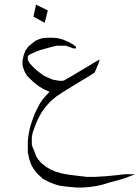

<svg xmlns="http://www.w3.org/2000/svg" viewBox="-20 -458 615 845"><path d="M138.7 -437.5 190.4 -412.1 176.8 -357.4 127 -384.8ZM418.9 -196.3 413.1 -177.7 396.5 -138.7 382.8 -129.9 359.4 -115.2 342.8 -105.5 325.2 -94.7 299.8 -79.1 274.4 -63.5 253.9 -50.8 227.5 -33.2 201.2 -10.7 182.6 9.8 166 32.2 153.3 53.7 140.6 80.1 131.8 103.5 124 125 120.1 144.5V178.7L123 188.5L130.9 207L139.6 230.5L148.4 244.1L162.1 259.8L184.6 277.3L205.1 289.1L226.6 297.9L253.9 305.7L287.1 311.5L328.1 316.4L361.3 320.3H402.3L428.7 318.4L450.2 317.4L497.1 312.5L532.2 308.6H555.7H575.2L524.4 328.1L503.9 334L460 345.7L427.7 355.5L400.4 361.3L372.1 365.2L344.7 367.2H314.5L272.5 363.3L243.2 359.4L219.7 352.5L197.3 343.8L168.9 329.1L143.6 305.7L127.9 285.2L117.2 266.6L108.4 241.2L102.5 212.9V188.5V160.2L105.5 136.7L111.3 106.4L118.2 83L125 63.5L133.8 41L144.5 18.6L155.3 -2L167 -19.5L184.6 -40L198.2 -53.7L170.9 -66.4L151.4 -78.1L129.9 -94.7L112.3 -111.3L99.6 -124L88.9 -141.6L82 -160.2L79.1 -171.9V-189.5L84 -213.9L91.8 -235.4L105.5 -253.9L118.2 -264.6L135.7 -278.3L151.4 -285.2L167 -290L189.5 -292H211.9L233.4 -290L256.8 -284.2L279.3 -274.4L299.8 -263.7L314.5 -252V-245.1H302.7L283.2 -252L269.5 -256.8H228.5L205.1 -251L180.7 -244.1L155.3 -237.3L138.7 -230.5L116.2 -220.7L102.5 -211.9V-193.4L110.4 -179.7L122.1 -167L134.8 -154.3L150.4 -141.6L170.9 -126L191.4 -116.2L212.9 -107.4L241.2 -102.5H256.8L264.6 -105.5L285.2 -117.2L298.8 -125L316.4 -135.7L335.9 -147.5L354.5 -158.2L372.1 -168.9L390.6 -180.7Z"/></svg>

Font: LaylaThuluth
Style: Regular
Weight: 400
Version: Version 2.0